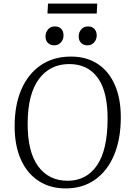

<svg xmlns="http://www.w3.org/2000/svg" viewBox="-20 -1042 741 1076"><path d="M62 -334Q62 -455 100.5 -542.5Q139 -630 210 -677.5Q281 -725 378 -725Q464 -725 526.5 -684.5Q589 -644 623 -567.5Q657 -491 657 -385Q657 -263 619.5 -173.5Q582 -84 512.5 -35Q443 14 348 14Q261 14 196.5 -28Q132 -70 97 -148Q62 -226 62 -334ZM135 -353Q134 -192 193.5 -110.5Q253 -29 359 -29Q464 -29 523 -114.5Q582 -200 583 -373Q584 -528 528 -605.5Q472 -683 368 -683Q261 -683 198.5 -599.5Q136 -516 135 -353ZM235 -838Q235 -861 249.5 -877.5Q264 -894 287 -894Q310 -894 323 -880.5Q336 -867 336 -843Q336 -821 321.5 -804.5Q307 -788 284 -788Q262 -788 248.5 -801.5Q235 -815 235 -838ZM421 -838Q421 -861 435.5 -877.5Q450 -894 473 -894Q496 -894 509 -880Q522 -866 522 -843Q522 -821 507.5 -804.5Q493 -788 470 -788Q448 -788 434.5 -801.5Q421 -815 421 -838ZM249 -1022H525L522 -966H246Z"/></svg>

Font: Literata 36pt Light
Style: Italic
Weight: 300
Italic angle: -2°
Designer: Latin by Veronika Burian and Jose Scaglione. Greek by Irene Vlachou. Cyrillic by Vera Evstafieva
Foundry: TypeTogether
Version: Version 3.002